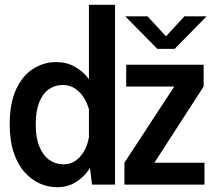

<svg xmlns="http://www.w3.org/2000/svg" viewBox="-20 -770 890 801"><path d="M218 11Q180.5 11 145.2 -4.8Q110 -20.5 81.8 -52.5Q53.5 -84.5 37 -134Q20.5 -183.5 20.5 -251Q20.5 -341 47.8 -398.5Q75 -456 119.2 -483.5Q163.5 -511 213.5 -511Q257.5 -511 291.2 -492.2Q325 -473.5 348 -443.5Q371 -413.5 382.5 -379.2Q394 -345 394 -313.5L355 -298Q349.5 -327 334.8 -354Q320 -381 296.8 -398.2Q273.5 -415.5 241.5 -415.5Q209 -415.5 183.5 -397.5Q158 -379.5 143.5 -343Q129 -306.5 129 -251Q129 -195.5 144.2 -158.5Q159.5 -121.5 185.5 -103Q211.5 -84.5 245 -84.5Q276.5 -84.5 300 -103Q323.5 -121.5 337 -151.2Q350.5 -181 353 -214L395.5 -198.5Q395.5 -166.5 384.2 -130.2Q373 -94 350.8 -62Q328.5 -30 295.2 -9.5Q262 11 218 11ZM460 -750V0H364L351 -104V-750ZM499 0V-91L707 -409H506.5V-500H829.5V-409L624 -91H833V0ZM502.5 -702H595.5L672.5 -618.5L749.5 -702H842L708.5 -566H636.5Z"/></svg>

Font: Trispace Thin Medium
Style: Regular
Weight: 500
Version: Version 1.210